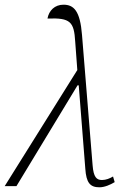

<svg xmlns="http://www.w3.org/2000/svg" viewBox="-50 -791 545 817"><path d="M-30 1H20L280 -428H285L313 -73C317 -14 333 6 373 6C395 6 420 -5 438 -16L431 -40C418 -32 401 -25 384 -25C361 -25 348 -37 344 -88L299 -642C291 -745 264 -771 220 -771C183 -771 158 -746 152 -712C250 -716 265 -698 270 -614L279 -493Z"/></svg>

Font: Noto Serif Condensed ExtraLight
Style: Italic
Weight: 200
Width: 3
Italic angle: -12°
Designer: Monotype Design Team
Foundry: Monotype Imaging Inc.
Version: Version 2.013